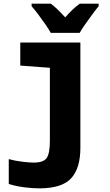

<svg xmlns="http://www.w3.org/2000/svg" viewBox="-20 -786 603 1051"><path d="M195 245Q159 245 114.5 239.5Q70 234 28 221V85Q65 95 103.5 99.5Q142 104 164 104Q218 104 235.5 79Q253 54 253 -15V-415L91 -427V-553H420V23Q420 135 369.5 190Q319 245 195 245ZM258 -606Q247 -626 228 -653.5Q209 -681 188.5 -708Q168 -735 153 -752V-766H258Q277 -752 296 -733.5Q315 -715 337 -691Q359 -716 378 -734Q397 -752 417 -766H520V-752Q505 -734 485.5 -707.5Q466 -681 447 -654Q428 -627 416 -606Z"/></svg>

Font: Noto Sans Mono SemiCondensed Black
Style: Regular
Weight: 900
Width: 4
Designer: Monotype Design Team
Foundry: Monotype Imaging Inc.
Version: Version 2.014; ttfautohint (v1.8.4.7-5d5b)